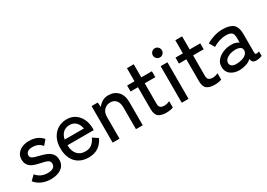

<svg xmlns="http://www.w3.org/2000/svg" viewBox="1 -1431 3040 2183"><g transform="rotate(-30 1521.5 -339.5)"><path d="M236 10Q175 10 122 -12Q69 -34 32 -80L91 -138Q145 -69 240 -69Q284 -69 310 -85Q336 -101 336 -138Q336 -168 309 -182.5Q282 -197 213 -210Q168 -219 132.5 -234Q97 -249 76 -277.5Q55 -306 55 -352Q55 -396 79 -427.5Q103 -459 142.5 -476Q182 -493 230 -493Q347 -493 408 -418L355 -357Q333 -386 301 -399.5Q269 -413 231 -413Q188 -413 167 -395.5Q146 -378 146 -354Q146 -326 170 -313Q194 -300 257 -286Q307 -275 345.5 -257Q384 -239 405.5 -210Q427 -181 427 -135Q427 -66 374.5 -28Q322 10 236 10Z M731 11Q663 11 611 -18Q559 -47 530 -103.5Q501 -160 501 -240Q501 -317 530 -373.5Q559 -430 609.5 -461Q660 -492 726 -492Q792 -492 838.5 -459.5Q885 -427 909.5 -373Q934 -319 934 -255V-231H589Q591 -151 629.5 -109.5Q668 -68 732 -68Q783 -68 816.5 -93Q850 -118 873 -168L941 -123Q907 -53 854.5 -21Q802 11 731 11ZM594 -303H846Q838 -355 806 -387Q774 -419 725 -419Q673 -419 639 -389.5Q605 -360 594 -303Z M1049 0V-480H1130L1135 -418Q1156 -448 1191.5 -470Q1227 -492 1273 -492Q1349 -492 1396.5 -443.5Q1444 -395 1444 -303V0H1355V-284Q1355 -347 1327 -378.5Q1299 -410 1254 -410Q1203 -410 1171 -376.5Q1139 -343 1139 -287V0Z M1751 11Q1683 11 1648 -15.5Q1613 -42 1613 -117V-402H1516V-480H1613V-652H1702V-480H1841V-402H1702V-136Q1702 -97 1719.5 -83.5Q1737 -70 1772 -70Q1790 -70 1809.5 -75.5Q1829 -81 1841 -87V-4Q1825 3 1800 7Q1775 11 1751 11Z M1956 0V-480H2045V0ZM2000 -570Q1975 -570 1957.5 -587.5Q1940 -605 1940 -630Q1940 -655 1957.5 -672.5Q1975 -690 2000 -690Q2024 -690 2041.5 -672.5Q2059 -655 2059 -630Q2059 -605 2041.5 -587.5Q2024 -570 2000 -570Z M2386 11Q2318 11 2283 -15.5Q2248 -42 2248 -117V-402H2151V-480H2248V-652H2337V-480H2476V-402H2337V-136Q2337 -97 2354.5 -83.5Q2372 -70 2407 -70Q2425 -70 2444.5 -75.5Q2464 -81 2476 -87V-4Q2460 3 2435 7Q2410 11 2386 11Z M2719 8Q2646 10 2598.5 -25.5Q2551 -61 2551 -128Q2551 -177 2582.5 -213Q2614 -249 2663.5 -269.5Q2713 -290 2766 -290Q2797 -292 2823 -284.5Q2849 -277 2868 -263V-323Q2868 -379 2844.5 -396Q2821 -413 2772 -413Q2730 -413 2682.5 -398Q2635 -383 2602 -360L2560 -430Q2601 -456 2657.5 -474Q2714 -492 2772 -492Q2864 -492 2909 -455.5Q2954 -419 2954 -323V-82Q2954 -63 2964 -60Q2974 -57 3009 -65V-7Q2996 -2 2976 3Q2956 8 2935 8Q2903 8 2889 -4Q2875 -16 2870 -47Q2843 -20 2802 -7Q2761 6 2719 8ZM2720 -71Q2762 -72 2796.5 -83.5Q2831 -95 2851 -116.5Q2871 -138 2869 -168Q2867 -196 2840.5 -208Q2814 -220 2773 -218Q2736 -217 2705 -204.5Q2674 -192 2655.5 -172Q2637 -152 2637 -127Q2638 -99 2660 -84.5Q2682 -70 2720 -71Z"/></g></svg>

Font: Zen Kaku Gothic New Medium
Style: Regular
Weight: 500
Designer: Yoshimichi Ohira
Foundry: Positype
Version: Version 1.002